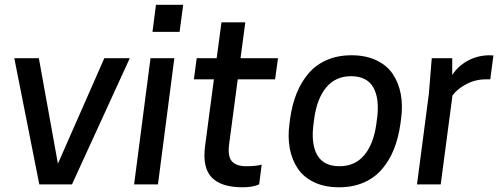

<svg xmlns="http://www.w3.org/2000/svg" viewBox="-20 -774 2107 806"><path d="M145 0 40 -529.8H143.1L223.1 -86.9L418 -529.8H524.9L282.2 0Z M543 0 611.8 -529.8H711.9L643.1 0ZM749 -753.9 733.9 -640.1H620.1L634.8 -753.9Z M989.7 -529.8H1147L1134.8 -440.9H978L941.9 -168.9Q935.1 -116.7 953.9 -96.4Q972.7 -76.2 1013.7 -76.2Q1055.7 -76.2 1078.6 -83L1067.9 0Q1040.5 12.2 999 12.2Q907.7 12.2 868.4 -29.5Q829.1 -71.3 840.8 -160.2L877.9 -440.9H793.9L805.7 -529.8H889.6L909.7 -680.2H1009.8Z M1405.3 -76.2Q1469.7 -76.2 1508.8 -122.3Q1547.9 -168.5 1559.6 -252L1562.5 -273.9Q1574.2 -358.9 1547.4 -406.5Q1520.5 -454.1 1453.6 -454.1Q1389.2 -454.1 1350.1 -407.7Q1311 -361.3 1299.3 -277.8L1296.4 -255.9Q1284.7 -170.9 1311.5 -123.5Q1338.4 -76.2 1405.3 -76.2ZM1455.6 -542Q1515.1 -542 1559.3 -521.2Q1603.5 -500.5 1628.4 -463.9Q1653.3 -427.2 1662.4 -379.2Q1671.4 -331.1 1663.6 -273.9L1660.6 -252Q1652.3 -193.8 1633.3 -146.7Q1614.3 -99.6 1583.3 -63.5Q1552.2 -27.3 1506.6 -7.6Q1460.9 12.2 1403.3 12.2Q1343.8 12.2 1299.6 -8.5Q1255.4 -29.3 1230.5 -65.9Q1205.6 -102.5 1196.5 -150.6Q1187.5 -198.7 1195.3 -255.9L1198.2 -277.8Q1206.5 -335.9 1225.6 -383.1Q1244.6 -430.2 1275.6 -466.3Q1306.6 -502.4 1352.3 -522.2Q1397.9 -542 1455.6 -542Z M2036.1 -542 2051.3 -541 2038.1 -440.9H2019Q1975.1 -440.9 1936.5 -420.2Q1897.9 -399.4 1879.4 -373L1830.1 0H1730.5L1780.3 -379.9L1792.5 -529.8H1878.4V-459Q1902.3 -496.6 1944.1 -519.3Q1985.8 -542 2036.1 -542Z"/></svg>

Font: Cooper Hewitt
Style: Medium Italic
Weight: 708
Designer: Village Type and Design LLC
Foundry: Cooper Hewitt Smithsonian Design Museum
Version: 1.000